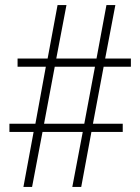

<svg xmlns="http://www.w3.org/2000/svg" viewBox="-20 -734 551 754"><path d="M72 0 112 -216H17V-248H119L160 -472H49V-504H167L206 -714H241L201 -504H359L398 -714H433L393 -504H494V-472H387L345 -248H462V-216H339L299 0H264L305 -216H147L106 0ZM153 -248H311L353 -472H195Z"/></svg>

Font: Noto Serif Georgian SemiCondensed ExtraLight
Style: Regular
Weight: 200
Width: 4
Designer: Monotype Design Team, Akaki Razmadze
Foundry: Google LLC
Version: Version 2.003; ttfautohint (v1.8.4.7-5d5b)